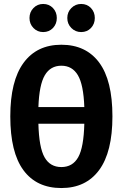

<svg xmlns="http://www.w3.org/2000/svg" viewBox="-20 -934 620 970"><path d="M548 -346Q548 -166 481 -75Q414 16 290 16Q165 16 98.5 -74Q32 -164 32 -346Q32 -525 99 -616.5Q166 -708 290 -708Q414 -708 481 -618Q548 -528 548 -346ZM174 -393H406Q402 -506 373.5 -554Q345 -602 290 -602Q235 -602 206.5 -554Q178 -506 174 -393ZM406 -309H174Q177 -189 205 -139.5Q233 -90 290 -90Q347 -90 375 -139.5Q403 -189 406 -309ZM267 -843Q267 -813 247.5 -792.5Q228 -772 198 -772Q169 -772 149 -792.5Q129 -813 129 -843Q129 -873 149 -893.5Q169 -914 198 -914Q228 -914 247.5 -893.5Q267 -873 267 -843ZM459 -843Q459 -813 439.5 -792.5Q420 -772 390 -772Q361 -772 340.5 -792.5Q320 -813 320 -843Q320 -873 340.5 -893.5Q361 -914 390 -914Q420 -914 439.5 -893.5Q459 -873 459 -843Z"/></svg>

Font: Fira Sans Extra Condensed SemiBold
Style: Regular
Weight: 600
Width: 1
Designer: Carrois Corporate & Edenspiekermann AG
Foundry: Carrois Corporate GbR & Edenspiekermann AG
Version: Version 4.203